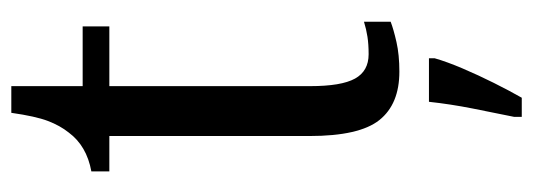

<svg xmlns="http://www.w3.org/2000/svg" viewBox="-314 -384 920 331"><g transform="rotate(-90 145.5 -219.0)"><path d="M187 10Q131 10 103.5 -24.5Q76 -59 76 -145V-490H15V-521Q59 -529 82 -560Q94 -575 102 -596Q110 -617 116 -659H162V-536H265V-490H162V-144Q162 -90 175 -66.5Q188 -43 217 -43Q234 -43 247 -45Q260 -47 273 -51V-5Q260 0 238 5Q216 10 187 10ZM109 208Q116 174 123.5 136Q131 98 135 61H210V71Q204 92 192.5 119Q181 146 167.5 173Q154 200 142 221H109Z"/></g></svg>

Font: Noto Serif Ethiopic ExtraCondensed
Style: Regular
Weight: 400
Width: 2
Designer: Monotype Design Team
Foundry: Monotype Imaging Inc.
Version: Version 2.102; ttfautohint (v1.8.4.7-5d5b)